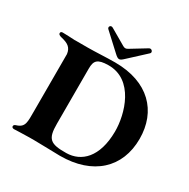

<svg xmlns="http://www.w3.org/2000/svg" viewBox="-203 -1117 1282 1305"><g transform="rotate(30 438.0 -465.0)"><path d="M438.9 4.3C696.7 4.3 850.9 -139.2 850.9 -365.8C850.9 -582.4 709.5 -733 446.7 -733C381.4 -733 292.6 -727.3 235.8 -727.3H134.9V-726.9C98.4 -728.7 63.6 -730.8 36.9 -730.8C25.6 -730.8 20.6 -725.1 20.6 -717.3C20.6 -708.8 26.6 -702.4 47.6 -697.4C100.9 -685 128.6 -666.9 134.9 -618.3V-170.5C134.6 -85.9 139.9 -45.8 78.1 -27C66.1 -23.4 60.4 -18.1 60.4 -9.9C60.4 -1.8 66.8 3.6 78.1 3.6C98 3.6 136.7 0.4 197.4 0H237.9C304 0 398.4 4.3 438.9 4.3ZM294 -905.5 423.3 -786.2C454.2 -757.5 464.5 -759.9 492.2 -786.2L621.4 -905.5C635.3 -918 616.8 -942.1 598 -931.1L477.6 -857.6C463.1 -848.7 453.1 -848.7 438.6 -857.2L313.9 -929.7C294.4 -940.7 279.8 -918.3 294 -905.5ZM312.5 -174V-607.2C312.5 -669.7 331.7 -692.8 416.9 -693.9C615.1 -696.4 682.2 -462 681.1 -324.6C679.3 -122.5 583.1 -35.2 467.3 -33.4C340.2 -31.6 312.5 -55.4 312.5 -174Z"/></g></svg>

Font: Margiela Serif
Style: Bold
Weight: 700
Designer: Andreas Faust, Stefan Endress
Version: Version 1.002;FEAKit 1.0